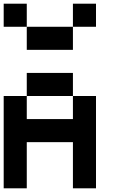

<svg xmlns="http://www.w3.org/2000/svg" viewBox="-20 -1020 665 1040"><path d="M0 -875V-1000H125V-875ZM375 -875V-1000H500V-875ZM125 -875H375V-750H125ZM125 -500V-625H375V-500ZM125 0H0V-500H125V-375H375V-500H500V0H375V-250H125Z"/></svg>

Font: Tiny5
Style: Regular
Weight: 400
Designer: Stefan Schmidt
Foundry: Made with Bits'n'Picas by Kreative Software
Version: Version 1.002; ttfautohint (v1.8.4.7-5d5b)